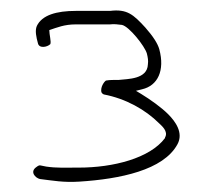

<svg xmlns="http://www.w3.org/2000/svg" viewBox="-20 -665 402 370"><path d="M50 -343C37 -334 48 -322 57 -320C82 -317 102 -313 133 -315C211 -320 295 -337 322 -387C334 -409 318 -431 304 -445C291 -458 270 -473 252 -484L242 -490L254 -493C284 -500 298 -529 287 -570C284 -581 275 -595 260 -612C237 -637 225 -648 192 -644H126C89 -644 61 -636 51 -615C47 -606 50 -593 53 -582C55 -571 71 -574 77 -580C79 -585 75 -598 75 -607C90 -612 104 -618 126 -618H192C199 -619 208 -618 215 -617C229 -614 259 -576 263 -562C265 -554 266 -548 265 -541C264 -512 226 -513 209 -511H208C199 -511 191 -511 186 -510H185C183 -510 175 -501 175 -491C175 -487 176 -485 180 -483C222 -475 260 -454 287 -427C291 -423 305 -412 298 -400V-399C269 -360 198 -342 132 -342C106 -342 89 -341 69 -344L59 -346C56 -347 54 -346 50 -343Z"/></svg>

Font: Stray Cat
Style: LtExt
Weight: 300
Version: Version 1.0